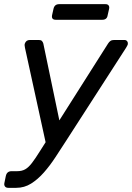

<svg xmlns="http://www.w3.org/2000/svg" viewBox="-46 -712 634 922"><path d="M-6 190Q-17 190 -22 183.5Q-27 177 -25 167L-18 133Q-13 110 10 110H37Q59 110 75 101Q91 92 107.5 70.5Q124 49 147 12L173 -29L74 -482Q71 -496 73 -502Q79 -520 97 -520H141Q151 -520 155.5 -515Q160 -510 162 -503L239 -134L473 -503Q478 -511 484.5 -515.5Q491 -520 502 -520H552Q560 -520 564.5 -514Q569 -508 568 -500Q567 -495 559 -482L269 -32Q245 5 219.5 44Q194 83 165 116Q136 149 103.5 169.5Q71 190 32 190ZM222 -617Q200 -617 204 -639L211 -670Q216 -692 238 -692H461Q471 -692 475.5 -686Q480 -680 478 -670L471 -639Q468 -617 445 -617Z"/></svg>

Font: Lubike
Style: Italic
Weight: 400
Italic angle: -12°
Foundry: Honoka55
Version: Version 1.000;July 22, 2022;FontCreator 14.0.0.2862 64-bit